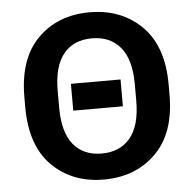

<svg xmlns="http://www.w3.org/2000/svg" viewBox="-52 -778 855 846"><g transform="rotate(-5 375.0 -355.0)"><path d="M374.5 14.4Q234.1 14.4 145.1 -74.5Q56.2 -163.3 56.2 -333.3V-377.7Q56.2 -547.6 145.1 -636.5Q234.1 -725.3 374.5 -725.3Q514.6 -725.3 604.5 -636.5Q694.3 -547.6 694.3 -377.7V-333.3Q694.3 -163.3 604.5 -74.5Q514.6 14.4 374.5 14.4ZM374.5 -100.6Q455.1 -100.6 500.5 -154.8Q545.9 -209 545.9 -319.6V-391.1Q545.9 -502 500.5 -556Q455.1 -610.1 374.5 -610.1Q294.2 -610.1 249.5 -556Q204.8 -502 204.8 -391.1V-319.6Q204.8 -209 249.5 -154.8Q294.2 -100.6 374.5 -100.6ZM265.6 -299.8V-418.5H485.1V-299.8Z"/></g></svg>

Font: RobotoFlex
Style: Regular
Weight: 400
Designer: Berlow after Robertson
Foundry: Google
Version: Version 2.136